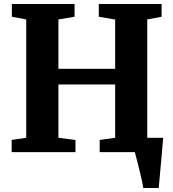

<svg xmlns="http://www.w3.org/2000/svg" viewBox="-20 -763 870 963"><path d="M698.5 180Q696.5 164.5 690.8 138.8Q685 113 678.2 85Q671.5 57 665.2 33.8Q659 10.5 656 0L620 -72H798.5Q797 -58 795 -32.2Q793 -6.5 790.2 24.8Q787.5 56 784.5 86.8Q781.5 117.5 779.5 142.5Q777.5 167.5 776 180ZM111.5 -72V-665.5L39.5 -679V-743H354V-679L273 -665.5V-418H557.5V-665L475.5 -679V-743H790.5V-679L718.5 -665.5V-72L791.5 -61V0H480V-61L557.5 -72V-339.5H273V-72L358.5 -61V0H38.5V-61Z"/></svg>

Font: Merriweather 24pt ExtraBold
Style: Regular
Weight: 800
Version: Version 2.100